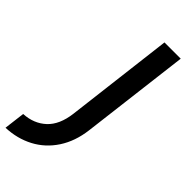

<svg xmlns="http://www.w3.org/2000/svg" viewBox="-317 -777 977 977"><g transform="rotate(45 171.0 -288.5)"><path d="M-40 151 -26 38Q47 34 95 -10.5Q143 -55 154 -144L225 -728H342L270 -141Q259 -52 216.5 13Q174 78 107.5 113Q41 148 -40 151Z"/></g></svg>

Font: Josefin Sans SemiBold
Style: Italic
Weight: 600
Italic angle: -7°
Designer: Santiago Orozco
Foundry: Typemade
Version: Version 2.000